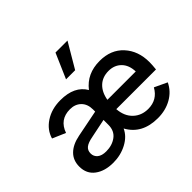

<svg xmlns="http://www.w3.org/2000/svg" viewBox="-165 -979 1221 1221"><g transform="rotate(-45 445.5 -368.0)"><path d="M567 -746 468 -578H386L459 -746ZM839 -280Q839 -256 835 -218H478Q483 -151 523 -113Q563 -75 623 -75Q705 -75 745 -147L830 -107Q804 -52 749.5 -21Q695 10 625 10Q483 10 424 -98Q402 -49 346.5 -19.5Q291 10 224 10Q148 10 100.5 -25.5Q53 -61 53 -126Q53 -182 89 -217.5Q125 -253 191 -266L372 -302V-321Q372 -370 343.5 -398Q315 -426 269 -426Q176 -426 145 -337L57 -375Q74 -435 131 -472.5Q188 -510 267 -510Q393 -510 441 -427Q505 -510 620 -510Q721 -510 780 -445.5Q839 -381 839 -280ZM480 -300H735Q733 -359 700 -392Q667 -425 615 -425Q560 -425 525 -392Q490 -359 480 -300ZM372 -183V-227L246 -201Q202 -193 182.5 -177.5Q163 -162 163 -134Q163 -107 183.5 -90Q204 -73 243 -73Q297 -73 334.5 -101Q372 -129 372 -183Z"/></g></svg>

Font: Elaine Sans Medium
Style: Regular
Weight: 500
Designer: Wei Huang
Foundry: Wei Huang
Version: Version 2.001;December 24, 2019;FontCreator 12.0.0.2547 64-b